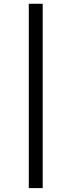

<svg xmlns="http://www.w3.org/2000/svg" viewBox="-20 -801 377 1012"><path d="M131.8 -781.2H205.1V190.4H131.8Z"/></svg>

Font: Andika LitF DSA DSG
Style: Regular
Weight: 400
Designer: Victor Gaultney, Annie Olsen, Julie Remington, Don Collingsworth, Eric Hays, Becca Hirsbrunner
Foundry: SIL International
Version: Version 6.200 ; LitF DSA DSG; ttfautohint (v1.8.3.10-c5d8)